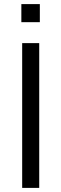

<svg xmlns="http://www.w3.org/2000/svg" viewBox="-20 -915 299 935"><path d="M88 0V-705H171V0ZM84 -807V-895H174V-807Z"/></svg>

Font: Mulish ExtraLight
Style: Regular
Weight: 400
Version: Version 3.603